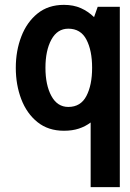

<svg xmlns="http://www.w3.org/2000/svg" viewBox="-20 -528 533 790"><path d="M353 242V-24Q331 -7.5 304.2 1.2Q277.5 10 243 10Q178.5 10 134.2 -25.5Q90 -61 67.5 -120Q45 -179 45 -249Q45 -319 67.8 -378Q90.5 -437 134.5 -472.5Q178.5 -508 243 -508Q282.5 -508 312.8 -494.5Q343 -481 367 -457.5L382 -500H473V242ZM261 -88Q312 -88 335.5 -133Q359 -178 359 -249Q359 -320.5 335.5 -365.2Q312 -410 261 -410Q216 -410 191.5 -365.2Q167 -320.5 167 -249Q167 -178 191.5 -133Q216 -88 261 -88Z"/></svg>

Font: Cabin Condensed
Style: Bold
Weight: 700
Width: 3
Designer: Pablo Impallari
Foundry: Pablo Impallari. http://www.impallari.com Igino Marini. http://www.ikern.com
Version: Version 3.001; ttfautohint (v1.8.3)